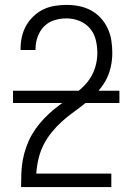

<svg xmlns="http://www.w3.org/2000/svg" viewBox="-20 -763 540 783"><path d="M66 0V-1Q66 -29 67 -56.5Q68 -84 73 -111Q78 -138 87.5 -164.5Q97 -191 110.5 -214.5Q124 -238 142 -259.5Q160 -281 180 -299.5Q200 -318 222.5 -334.5Q245 -351 267.5 -367Q290 -383 311 -401.5Q332 -420 347 -443Q362 -466 369.5 -493Q377 -520 377 -547Q377 -574 370.5 -600.5Q364 -627 346.5 -647.5Q329 -668 303.5 -678Q278 -688 251 -688Q226 -688 201.5 -680.5Q177 -673 159.5 -655Q142 -637 133.5 -613Q125 -589 125 -564V-559H64V-566Q64 -590 69.5 -614Q75 -638 87 -659Q99 -680 117 -697Q135 -714 156.5 -724.5Q178 -735 202.5 -739Q227 -743 251 -743Q277 -743 302.5 -738Q328 -733 350.5 -721Q373 -709 390.5 -690Q408 -671 419 -647.5Q430 -624 434 -598.5Q438 -573 438 -547Q438 -517 431 -487Q424 -457 409 -431Q394 -405 372.5 -383Q351 -361 327.5 -342Q304 -323 279 -305Q254 -287 232 -267Q210 -247 190.5 -223Q171 -199 157.5 -172Q144 -145 137 -115.5Q130 -86 128 -55H434V0ZM33 -343V-393H467V-343Z"/></svg>

Font: Iosevka Term Curly Light
Style: Regular
Weight: 300
Designer: Belleve Invis
Foundry: Belleve Invis
Version: Version 32.3.0